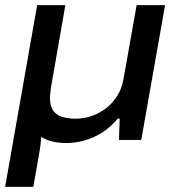

<svg xmlns="http://www.w3.org/2000/svg" viewBox="-28 -546 688 749"><path d="M-8 183 117 -526H227L171 -206Q170 -195 168.5 -184.5Q167 -174 167 -164Q167 -132 179.5 -114.5Q192 -97 215 -90Q238 -83 268 -83Q299 -83 329.5 -93.5Q360 -104 386 -124Q412 -144 430 -173Q448 -202 454 -239L505 -526H616L523 0H436L439 -83H431Q404 -50 370.5 -29Q337 -8 301.5 2Q266 12 230 12Q201 12 176.5 6Q152 0 133 -12Q132 1 130 18.5Q128 36 125 52L102 183Z"/></svg>

Font: Archivo SemiExpanded Medium
Style: Italic
Weight: 500
Width: 6
Italic angle: -10°
Designer: Hector Gatti
Foundry: Omnibus-Type
Version: Version 2.001